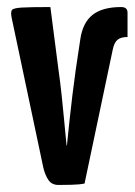

<svg xmlns="http://www.w3.org/2000/svg" viewBox="-20 -520 382 545"><path d="M146 5Q127 5 117.5 -9Q108 -23 103 -44L13 -470Q10 -485 13.5 -491Q17 -497 41 -498.5Q65 -500 123 -500L146 -322Q151 -287 155 -249.5Q159 -212 162 -179.5Q165 -147 167 -127Q169 -107 169 -107H170Q170 -107 172 -127Q174 -147 177.5 -179.5Q181 -212 185.5 -249.5Q190 -287 195 -322L208 -409Q215 -456 243 -478Q271 -500 324 -500Q342 -500 342 -484V-415Q323 -415 313.5 -407Q304 -399 300 -379L220 1Q205 4 183 4.5Q161 5 146 5Z"/></svg>

Font: Yanone Kaffeesatz SemiBold
Style: Regular
Weight: 600
Designer: Yanone (Cyrillic: Daniel Pouzeot, Huerta Tipografica, and Cyreal)
Foundry: Yanone
Version: Version 2.003